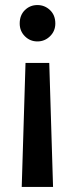

<svg xmlns="http://www.w3.org/2000/svg" viewBox="-20 -502 296 760"><path d="M81 -253H175L190 238H66ZM58 -409Q58 -442 78.5 -462Q99 -482 128 -482Q157 -482 178 -462Q199 -442 199 -409Q199 -379 178 -358.5Q157 -338 128 -338Q99 -338 78.5 -358.5Q58 -379 58 -409Z"/></svg>

Font: Ek Mukta SemiBold
Style: Regular
Weight: 600
Designer: Girish Dalvi and Yashodeep Gholap
Foundry: Ek Type
Version: Version 2.538;PS 1.002;hotconv 16.6.51;makeotf.lib2.5.65220;